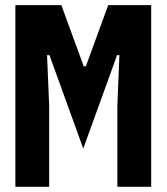

<svg xmlns="http://www.w3.org/2000/svg" viewBox="-20 -718 640 738"><path d="M431.1 0H561.1V-698.2H396L310 -463.1H301.8L215.9 -698.2H39.1V0H169V-311.1L160.9 -506H170.1L300.1 -147L430 -506H438.9L431.1 -311.1Z"/></svg>

Font: Margiela Mono Bold
Style: Regular
Weight: 700
Designer: Mike Abbink, Paul van der Laan, Pieter van Rosmalen
Foundry: Bold Monday
Version: Version 2.003 2021